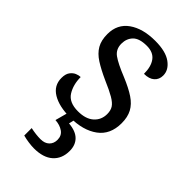

<svg xmlns="http://www.w3.org/2000/svg" viewBox="-240 -618 931 931"><g transform="rotate(45 225.5 -152.5)"><path d="M210 10Q135 10 90 -17Q45 -44 45 -96Q45 -123 56 -138Q67 -153 81.5 -159Q96 -165 108 -165Q108 -113 131.5 -75.5Q155 -38 216 -38Q269 -38 297.5 -63.5Q326 -89 326 -129Q326 -154 315.5 -170Q305 -186 278.5 -201.5Q252 -217 203 -238Q152 -261 118.5 -282.5Q85 -304 68.5 -332.5Q52 -361 52 -404Q52 -472 103.5 -508.5Q155 -545 240 -545Q312 -545 349 -518Q386 -491 386 -453Q386 -426 367.5 -409.5Q349 -393 314 -393Q314 -443 293 -471Q272 -499 228 -499Q177 -499 155 -476.5Q133 -454 133 -419Q133 -381 161.5 -360.5Q190 -340 257 -313Q310 -291 343 -269Q376 -247 391.5 -218Q407 -189 407 -147Q407 -69 353 -29.5Q299 10 210 10ZM192 240Q176 240 154.5 237Q133 234 115 229V178Q153 186 183 186Q212 186 228 170.5Q244 155 244 130Q244 101 222.5 86Q201 71 169 69L190 -9H237L227 34Q276 38 300 62Q324 86 324 126Q324 179 290 209.5Q256 240 192 240Z"/></g></svg>

Font: Noto Serif Ahom
Style: Regular
Weight: 400
Designer: Monotype Design Team
Foundry: Monotype Imaging Inc.
Version: Version 2.007; ttfautohint (v1.8.4.7-5d5b)